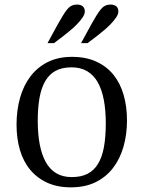

<svg xmlns="http://www.w3.org/2000/svg" viewBox="-20 -794 616 824"><path d="M525 -277Q525 -337 510.5 -387Q496 -437 467 -473Q438 -509 393.5 -529.5Q349 -550 289 -550Q229 -550 184.5 -527.5Q140 -505 110.5 -466Q81 -427 66 -374Q51 -321 51 -259Q51 -200 65.5 -150.5Q80 -101 109.5 -65.5Q139 -30 182.5 -10Q226 10 284 10Q345 10 390 -12Q435 -34 465 -73Q495 -112 510 -164.5Q525 -217 525 -277ZM142 -276Q142 -331 149.5 -373.5Q157 -416 174 -445.5Q191 -475 218.5 -490Q246 -505 287 -505Q326 -505 354 -488.5Q382 -472 399.5 -441Q417 -410 425.5 -365.5Q434 -321 434 -265Q434 -206 426 -162.5Q418 -119 400.5 -90.5Q383 -62 355.5 -48Q328 -34 288 -34Q249 -34 221.5 -50.5Q194 -67 176.5 -98.5Q159 -130 150.5 -174.5Q142 -219 142 -276ZM227 -688 184 -609H212L254 -641Q265 -650 280.5 -662.5Q296 -675 310 -689.5Q324 -704 334 -718.5Q344 -733 344 -745Q344 -762 331.5 -769.5Q319 -777 297 -773Q289 -771 282 -766.5Q275 -762 267 -752Q259 -742 249.5 -726.5Q240 -711 227 -688ZM371 -688 328 -609H356L398 -641Q409 -650 424.5 -662.5Q440 -675 454 -689.5Q468 -704 478 -718.5Q488 -733 488 -745Q488 -762 475.5 -769.5Q463 -777 441 -773Q433 -771 426 -766.5Q419 -762 411 -752Q403 -742 393.5 -726.5Q384 -711 371 -688Z"/></svg>

Font: GradeGX
Style: Regular
Weight: 100
Width: 1
Designer: Adam Twardoch
Foundry: Adam Twardoch
Version: Version 2.002; DEVELOPMENT